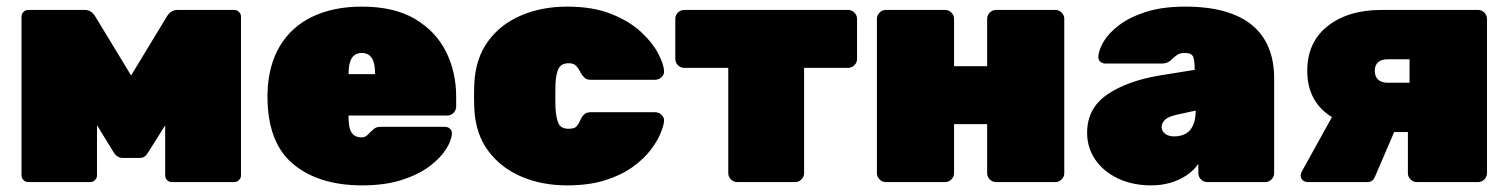

<svg xmlns="http://www.w3.org/2000/svg" viewBox="-20 -550 4564 580"><path d="M65 0Q57 0 51 -6Q45 -12 45 -20V-500Q45 -508 51 -514Q57 -520 65 -520H236Q256 -520 268 -500L376 -322L484 -500Q496 -520 516 -520H687Q696 -520 702 -514Q708 -508 708 -500V-20Q708 -12 702 -6Q696 0 687 0H499Q490 0 484.5 -6Q479 -12 479 -20V-284L539 -267L429 -92Q424 -83 418 -78Q412 -73 402 -73H350Q342 -73 335 -77.5Q328 -82 322 -92L214 -268L273 -284V-20Q273 -12 267 -6Q261 0 253 0Z M1074 10Q943 10 865.5 -54.5Q788 -119 788 -259Q788 -261 788 -263Q788 -265 788 -266Q790 -352 825.5 -411Q861 -470 924.5 -500Q988 -530 1073 -530Q1171 -530 1234 -492.5Q1297 -455 1327.5 -393.5Q1358 -332 1358 -258V-228Q1358 -217 1350 -209Q1342 -201 1331 -201H1033Q1033 -200 1033 -199Q1033 -198 1033 -196Q1033 -176 1036.5 -162.5Q1040 -149 1049 -142Q1058 -135 1072 -135Q1078 -135 1082.5 -137Q1087 -139 1091.5 -143.5Q1096 -148 1101 -153Q1110 -162 1116 -164.5Q1122 -167 1134 -167H1323Q1333 -167 1339.5 -161Q1346 -155 1345 -145Q1344 -126 1327.5 -99.5Q1311 -73 1278 -48Q1245 -23 1194 -6.5Q1143 10 1074 10ZM1033 -326H1113V-327Q1113 -349 1108.5 -363Q1104 -377 1095 -383.5Q1086 -390 1073 -390Q1060 -390 1051 -383.5Q1042 -377 1037.5 -363Q1033 -349 1033 -327Z M1693 10Q1617 10 1555 -16.5Q1493 -43 1455 -94Q1417 -145 1413 -219Q1412 -235 1412 -259Q1412 -283 1413 -300Q1417 -374 1454.5 -425.5Q1492 -477 1554.5 -503.5Q1617 -530 1693 -530Q1772 -530 1827.5 -507.5Q1883 -485 1917.5 -452.5Q1952 -420 1968.5 -388Q1985 -356 1986 -336Q1987 -325 1978.5 -317Q1970 -309 1959 -309H1764Q1753 -309 1746.5 -314.5Q1740 -320 1735 -329Q1728 -343 1720.5 -351Q1713 -359 1698 -359Q1675 -359 1667 -342Q1659 -325 1658 -295Q1657 -252 1658 -224Q1660 -192 1667.5 -176.5Q1675 -161 1698 -161Q1716 -161 1722.5 -169Q1729 -177 1735 -191Q1739 -200 1746 -205.5Q1753 -211 1764 -211H1959Q1970 -211 1978.5 -203Q1987 -195 1986 -184Q1985 -171 1975.5 -147.5Q1966 -124 1945.5 -97Q1925 -70 1891 -45.5Q1857 -21 1808 -5.5Q1759 10 1693 10Z M2207 0Q2196 0 2188 -8Q2180 -16 2180 -27V-345H2047Q2036 -345 2028 -353Q2020 -361 2020 -372V-493Q2020 -504 2028 -512Q2036 -520 2047 -520H2542Q2553 -520 2561 -512Q2569 -504 2569 -493V-372Q2569 -361 2561 -353Q2553 -345 2542 -345H2409V-27Q2409 -16 2401 -8Q2393 0 2382 0Z M2656 0Q2645 0 2637 -8Q2629 -16 2629 -27V-493Q2629 -504 2637 -512Q2645 -520 2656 -520H2835Q2846 -520 2854 -512Q2862 -504 2862 -493V-350H2962V-493Q2962 -504 2970 -512Q2978 -520 2989 -520H3168Q3179 -520 3187 -512Q3195 -504 3195 -493V-27Q3195 -16 3187 -8Q3179 0 3168 0H2989Q2978 0 2970 -8Q2962 -16 2962 -27V-175H2862V-27Q2862 -16 2854 -8Q2846 0 2835 0Z M3458 10Q3401 10 3357 -11Q3313 -32 3288.5 -68Q3264 -104 3264 -149Q3264 -222 3323.5 -263.5Q3383 -305 3483 -322L3589 -339V-340Q3589 -366 3584.5 -378Q3580 -390 3559 -390Q3545 -390 3536.5 -384.5Q3528 -379 3518 -369Q3507 -358 3490 -358H3320Q3310 -358 3303.5 -364Q3297 -370 3298 -380Q3299 -399 3314 -424.5Q3329 -450 3360.5 -474Q3392 -498 3441.5 -514Q3491 -530 3561 -530Q3629 -530 3679.5 -515.5Q3730 -501 3763 -473.5Q3796 -446 3812.5 -405.5Q3829 -365 3829 -314V-27Q3829 -16 3821 -8Q3813 0 3802 0H3627Q3616 0 3608 -8Q3600 -16 3600 -27V-55Q3586 -35 3564.5 -20.5Q3543 -6 3516 2Q3489 10 3458 10ZM3527 -138Q3547 -138 3561.5 -146Q3576 -154 3584 -171.5Q3592 -189 3592 -215V-216L3533 -203Q3507 -197 3498 -187Q3489 -177 3489 -166Q3489 -159 3493.5 -152.5Q3498 -146 3506.5 -142Q3515 -138 3527 -138Z M4260 0Q4249 0 4241 -8Q4233 -16 4233 -27V-151H4176V-156Q4059 -156 3994 -202.5Q3929 -249 3929 -336Q3929 -423 3991 -471.5Q4053 -520 4153 -520H4445Q4456 -520 4464 -512Q4472 -504 4472 -493V-27Q4472 -16 4464 -8Q4456 0 4445 0ZM3931 0Q3921 0 3915 -6Q3909 -12 3909 -20Q3909 -22 3910 -25Q3911 -28 3912 -31L4009 -206L4198 -166L4133 -15Q4130 -8 4124.5 -4Q4119 0 4111 0ZM4173 -300H4238V-371H4173Q4153 -371 4143 -362Q4133 -353 4133 -336Q4133 -319 4143 -309.5Q4153 -300 4173 -300Z"/></svg>

Font: Rubik Black
Style: Regular
Weight: 900
Designer: Hubert and Fischer
Foundry: Hubert and Fischer
Version: Version 2.300;gftools[0.9.30]